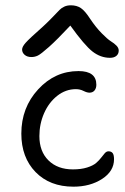

<svg xmlns="http://www.w3.org/2000/svg" viewBox="-20 -722 471 721"><path d="M98.1 -507.8Q82 -507.8 72.5 -516.1Q63 -524.4 63 -536.1Q63 -546.4 76.4 -561.5Q89.8 -576.7 142.1 -623Q160.2 -639.6 178.2 -658.4Q196.3 -677.2 203.4 -684.6Q210.4 -691.9 221.2 -697Q231.9 -702.1 246.1 -702.1Q268.1 -702.1 283.7 -691.7Q299.3 -681.2 318.8 -650.9Q339.8 -619.6 361.6 -597.4Q383.3 -575.2 396.2 -567.1Q409.2 -559.1 417.5 -550.5Q425.8 -542 425.8 -532.2Q425.8 -519.5 417 -512.2Q408.2 -504.9 393.1 -504.9Q357.9 -504.9 327.6 -528.3Q297.4 -551.8 244.1 -626Q194.3 -572.8 164.1 -545.9Q133.8 -519 122.3 -513.4Q110.8 -507.8 98.1 -507.8ZM255.9 -21Q167 -21 113.5 -75.9Q60.1 -130.9 60.1 -220.2Q60.1 -317.9 123.3 -386.5Q186.5 -455.1 274.9 -455.1Q341.8 -455.1 341.8 -403.8Q341.8 -390.6 335 -382.3Q328.1 -374 315.9 -374Q306.6 -374 293.5 -380.6Q280.3 -387.2 265.1 -387.2Q226.6 -387.2 194.8 -362.1Q163.1 -336.9 145.5 -296.6Q127.9 -256.3 127.9 -210.9Q127.9 -153.3 162.1 -119.6Q196.3 -85.9 253.9 -85.9Q284.7 -85.9 307.1 -93Q329.6 -100.1 341.1 -110.1Q352.5 -120.1 359.9 -129.9Q367.2 -139.6 373.5 -146.7Q379.9 -153.8 387.2 -153.8Q397.9 -153.8 403.1 -147Q408.2 -140.1 408.2 -124Q408.2 -79.1 363.3 -50Q318.4 -21 255.9 -21Z"/></svg>

Font: Shantell Sans Irregular
Style: Regular
Weight: 300
Designer: Stephen Nixon, Anya Danilova, Shantell Martin
Foundry: Arrow Type
Version: Version 1.006;[9816181b4]